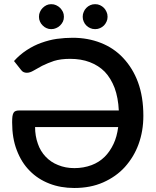

<svg xmlns="http://www.w3.org/2000/svg" viewBox="-20 -916 767 943"><path d="M560.5 -292H152.3Q152.3 -248 166 -210Q178.2 -173.8 204.1 -146.5Q230 -119.1 265.1 -105.5Q301.3 -90.3 345.2 -90.3Q390.1 -90.3 429.7 -105Q466.3 -118.7 493.7 -145.5Q519.5 -170.9 537.6 -209Q554.2 -243.7 560.5 -292ZM84 -571.8 48.8 -616.2Q76.2 -647 111.3 -669.9Q146.5 -692.9 182.6 -705.6Q221.7 -719.7 258.8 -725.1Q299.3 -730.5 336.9 -730.5Q411.1 -730.5 474.6 -705.6Q538.6 -680.7 584.5 -631.8Q632.3 -581.1 657.7 -512.2Q684.1 -440.4 684.1 -347.2Q684.1 -272.5 660.6 -208Q638.2 -146 593.3 -95.7Q550.3 -48.3 486.3 -20Q424.3 7.3 344.7 7.3Q277.8 7.3 222.7 -14.2Q166 -36.1 126 -77.1Q85.4 -117.7 62.5 -178.2Q39.6 -236.8 39.6 -314.9Q39.6 -333 41 -344.2Q42.5 -354.5 46.4 -361.8Q50.3 -368.7 57.6 -371.1Q64.9 -373.5 74.7 -373.5H563.5Q560.5 -436 543 -483.9Q524.4 -532.2 494.6 -563.5Q464.4 -594.2 420.9 -610.8Q378.4 -627 324.2 -627Q278.3 -627 245.1 -616.7Q215.8 -606.9 187 -592.8Q174.3 -586.4 145 -569.3Q127 -558.6 111.8 -558.6Q93.8 -558.6 84 -571.8ZM293.9 -833.5Q293.9 -820.3 289.1 -810.1Q284.2 -799.8 275.4 -791Q266.6 -782.2 255.4 -777.8Q245.1 -772.9 231.4 -772.9Q218.8 -772.9 208.5 -777.8Q198.7 -781.7 189.5 -791Q180.2 -800.3 176.3 -810.1Q171.4 -820.3 171.4 -833.5Q171.4 -847.2 176.3 -857.4Q180.7 -868.2 189.5 -877Q198.2 -885.7 208.5 -890.6Q218.8 -895.5 231.4 -895.5Q245.1 -895.5 255.4 -890.6Q267.1 -885.3 275.4 -877Q283.7 -868.2 289.1 -857.4Q293.9 -847.2 293.9 -833.5ZM508.3 -833.5Q508.3 -820.3 503.4 -810.1Q498 -798.3 490.7 -791Q481.9 -782.2 471.2 -777.8Q460.9 -772.9 447.3 -772.9Q433.6 -772.9 423.3 -777.8Q412.6 -782.2 403.8 -791Q395.5 -799.3 391.1 -810.1Q386.2 -820.3 386.2 -833.5Q386.2 -847.2 391.1 -857.4Q395.5 -868.7 403.8 -877Q412.1 -885.7 423.3 -890.6Q433.6 -895.5 447.3 -895.5Q460.9 -895.5 471.2 -890.6Q481.9 -885.7 490.7 -877Q497.6 -870.1 503.4 -857.4Q508.3 -847.2 508.3 -833.5Z"/></svg>

Font: Lato-SemiBold
Style: Regular
Weight: 500
Designer: Lukasz Dziedzic with Adam Twardoch and Botio Nikoltchev
Foundry: tyPoland Lukasz Dziedzic
Version: ""